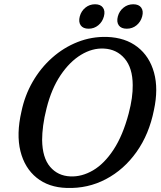

<svg xmlns="http://www.w3.org/2000/svg" viewBox="-20 -890 773 923"><path d="M494 -712.5Q582.5 -709.5 640.8 -664.2Q699 -619 720.5 -540.8Q742 -462.5 720 -361Q697 -245 636.5 -159.8Q576 -74.5 489.2 -28.8Q402.5 17 300.5 13.5Q214 11 156.2 -35.5Q98.5 -82 78.2 -163.5Q58 -245 83 -353.5Q99 -431 137.2 -497.2Q175.5 -563.5 230.8 -612.5Q286 -661.5 353.2 -688Q420.5 -714.5 494 -712.5ZM318 -42Q373.5 -39.5 427.5 -71.2Q481.5 -103 526 -170.8Q570.5 -238.5 598.5 -344Q609 -384 613.8 -418.2Q618.5 -452.5 618 -481.5Q617.5 -563.5 579.2 -608.5Q541 -653.5 479.5 -656.5Q424 -659.5 369.5 -626.5Q315 -593.5 271.2 -528.5Q227.5 -463.5 204 -370Q192.5 -325 187.5 -286.8Q182.5 -248.5 182.5 -217.5Q183.5 -132 220.8 -88.2Q258 -44.5 318 -42ZM406 -752Q379.5 -752 368 -768.2Q356.5 -784.5 363.5 -811Q370.5 -837 390.5 -853.2Q410.5 -869.5 437 -869.5Q463.5 -869.5 475 -853.2Q486.5 -837 479.5 -811Q472.5 -785 452.5 -768.5Q432.5 -752 406 -752ZM589.5 -752Q562.5 -752 551 -768.2Q539.5 -784.5 546.5 -811Q553.5 -837 573.8 -853.2Q594 -869.5 620.5 -869.5Q647.5 -869.5 659 -853.2Q670.5 -837 663.5 -811Q656.5 -785 636.5 -768.5Q616.5 -752 589.5 -752Z"/></svg>

Font: Fraunces 72pt SuperSoft
Style: Italic
Weight: 400
Italic angle: -16°
Version: Version 1.000;[b76b70a41]